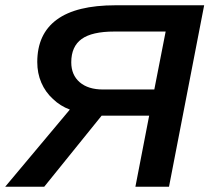

<svg xmlns="http://www.w3.org/2000/svg" viewBox="-49 -708 794 728"><path d="M336.4 -269.5 118.7 0H-29.3L215.8 -292.5Q179.2 -306.2 151.9 -332.5Q123 -358.9 107.7 -394.5Q92.3 -430.2 92.3 -472.7Q92.3 -579.1 166.3 -633.5Q240.2 -688 389.2 -688H725.1L591.8 0H464.4L516.6 -269.5ZM341.3 -368.7H536.1L579.1 -588.4H384.3Q299.8 -588.4 260.5 -560.1Q221.2 -531.7 221.2 -471.7Q221.2 -423.8 253.2 -396.2Q285.2 -368.7 341.3 -368.7Z"/></svg>

Font: Arimo SemiBold
Style: Italic
Weight: 600
Italic angle: -12°
Version: Version 1.33